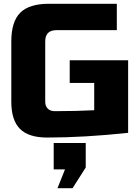

<svg xmlns="http://www.w3.org/2000/svg" viewBox="-20 -720 740 1019"><path d="M40 0ZM660 -15Q426 10 230 10Q132 10 86 -36Q40 -82 40 -180V-500Q40 -605 87.5 -652.5Q135 -700 240 -700H600V-560H280Q220 -560 220 -500V-180Q220 -157 233.5 -143.5Q247 -130 270 -130Q385 -130 480 -135V-280H350V-400H660ZM265 39H435V169L365 279H285L325 179H265Z"/></svg>

Font: Russo One
Style: Regular
Weight: 400
Designer: Jovanny lemonad
Foundry: Jovanny Lemonad
Version: Version 1.001